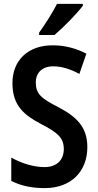

<svg xmlns="http://www.w3.org/2000/svg" viewBox="-20 -957 505 987"><path d="M406 -928V-937H273C250 -892 216 -838 181 -789V-777H260C306 -816 378 -889 406 -928ZM429 -201C429 -300 378 -355 280 -406C192 -451 164 -474 164 -533C164 -582 196 -616 253 -616C296 -616 340 -603 388 -577L424 -681C372 -708 315 -724 252 -724C125 -725 43 -647 44 -528C44 -412 107 -364 192 -319C278 -275 308 -247 308 -191C308 -138 275 -98 209 -98C154 -98 91 -117 38 -147V-27C89 -1 146 10 210 10C345 10 429 -75 429 -201Z"/></svg>

Font: Noto Sans Thai Cond SemBd
Style: Regular
Weight: 600
Width: 3
Designer: Monotype Design Team
Foundry: Monotype Imaging Inc.
Version: Version 2.002